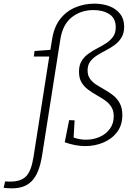

<svg xmlns="http://www.w3.org/2000/svg" viewBox="-119 -792 730 1050"><path d="M-55 238Q-68 238 -78.5 237Q-89 236 -99 235L-91 200Q-83 201 -75.5 201Q-68 201 -62 201Q-4 201 24 172Q52 143 64 68L152 -493L160 -483H66L70 -513L165 -520L155 -511L166 -578Q177 -646 210.5 -688.5Q244 -731 293 -751.5Q342 -772 397 -772Q443 -772 479.5 -758Q516 -744 538 -716Q560 -688 560 -646Q560 -611 545.5 -587Q531 -563 508.5 -546.5Q486 -530 460 -516.5Q434 -503 411.5 -489Q389 -475 374.5 -455.5Q360 -436 360 -407Q360 -379 373.5 -360.5Q387 -342 409 -328Q431 -314 455 -300.5Q479 -287 500.5 -270Q522 -253 536 -227Q550 -201 550 -163Q550 -108 522 -70.5Q494 -33 447.5 -13Q401 7 347 7Q320 7 291.5 1.5Q263 -4 235 -14L259 -135L289 -134L283 -31L276 -43Q295 -35 314 -31.5Q333 -28 351 -28Q391 -28 425.5 -43Q460 -58 481.5 -87Q503 -116 503 -156Q503 -187 489.5 -208Q476 -229 454 -244Q432 -259 408 -272.5Q384 -286 362 -302.5Q340 -319 326.5 -342Q313 -365 313 -400Q313 -436 327.5 -459Q342 -482 365 -498.5Q388 -515 413.5 -528Q439 -541 462 -556Q485 -571 499.5 -591.5Q514 -612 514 -643Q514 -692 479 -714.5Q444 -737 392 -737Q324 -737 274 -698Q224 -659 211 -577L111 59Q103 108 89.5 142Q76 176 55.5 197.5Q35 219 7.5 228.5Q-20 238 -55 238Z"/></svg>

Font: Bitter Thin Light
Style: Italic
Weight: 300
Italic angle: -9°
Version: Version 2.002